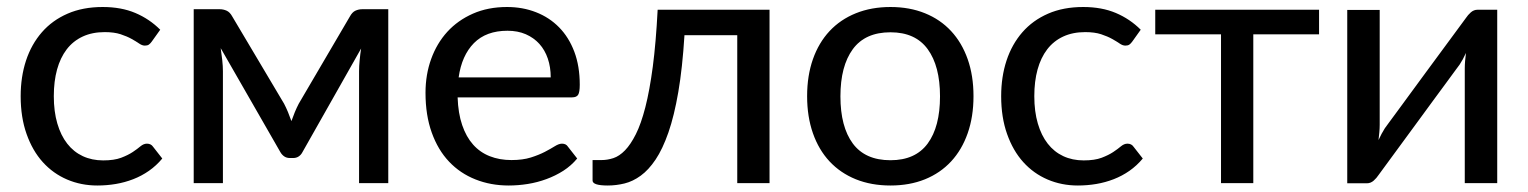

<svg xmlns="http://www.w3.org/2000/svg" viewBox="-20 -536 4472 562"><path d="M424 -414Q420 -408.5 415.8 -405.5Q411.5 -402.5 404 -402.5Q396 -402.5 387 -408.8Q378 -415 365 -422.2Q352 -429.5 333 -435.8Q314 -442 286.5 -442Q250 -442 222 -429Q194 -416 175.2 -391.5Q156.5 -367 147 -332.5Q137.5 -298 137.5 -254.5Q137.5 -209.5 147.8 -174.5Q158 -139.5 176.8 -115.5Q195.5 -91.5 222.2 -79Q249 -66.5 282 -66.5Q314 -66.5 334.5 -74.2Q355 -82 368.5 -91Q382 -100 391.2 -107.8Q400.5 -115.5 410 -115.5Q422 -115.5 428 -106.5L455 -72Q437.5 -51 416 -36Q394.5 -21 370 -11.5Q345.5 -2 319 2.5Q292.5 7 265 7Q217.5 7 176.5 -10.5Q135.5 -28 105.2 -61.5Q75 -95 57.8 -143.8Q40.5 -192.5 40.5 -254.5Q40.5 -311 56.2 -358.8Q72 -406.5 102.5 -441.5Q133 -476.5 177.8 -496Q222.5 -515.5 280.5 -515.5Q335 -515.5 376.2 -498Q417.5 -480.5 449 -449Z M811.5 -232.5Q817.5 -221 823 -207.8Q828.5 -194.5 833 -181.5Q837.5 -194.5 843 -207.8Q848.5 -221 854.5 -232.5L1004 -487.5Q1011 -500.5 1020.5 -504.8Q1030 -509 1040 -509H1116.5V0H1031V-327.5Q1031 -342 1032.8 -360.2Q1034.5 -378.5 1037 -394L865.5 -91Q861.5 -83 854.5 -78.2Q847.5 -73.5 838.5 -73.5H828Q819 -73.5 812 -78.2Q805 -83 800.5 -91L626 -395Q628.5 -379 630.5 -360.5Q632.5 -342 632.5 -327.5V0H547V-509H623.5Q633.5 -509 643.2 -504.8Q653 -500.5 660 -487.5L811.5 -232.5Z M1464 -515.5Q1510 -515.5 1549 -500.2Q1588 -485 1616.5 -456Q1645 -427 1661 -384.8Q1677 -342.5 1677 -288Q1677 -266 1672.2 -258.5Q1667.5 -251 1654.5 -251H1319.5Q1321 -204.5 1332.8 -170Q1344.5 -135.5 1364.8 -112.8Q1385 -90 1413.5 -78.8Q1442 -67.5 1477 -67.5Q1510 -67.5 1533.8 -75Q1557.5 -82.5 1574.8 -91.5Q1592 -100.5 1604 -108Q1616 -115.5 1625 -115.5Q1637 -115.5 1642.5 -106.5L1669.5 -72Q1652 -51 1629 -36.2Q1606 -21.5 1579.5 -11.8Q1553 -2 1524.8 2.5Q1496.5 7 1469 7Q1416.5 7 1371.8 -10.8Q1327 -28.5 1294.5 -62.8Q1262 -97 1243.8 -147.8Q1225.5 -198.5 1225.5 -264.5Q1225.5 -317.5 1242 -363.2Q1258.5 -409 1289.2 -442.8Q1320 -476.5 1364.2 -496Q1408.5 -515.5 1464 -515.5ZM1465.5 -446Q1403 -446 1367.2 -409.8Q1331.5 -373.5 1322.5 -309.5H1592Q1592 -339.5 1583.5 -364.5Q1575 -389.5 1558.8 -407.5Q1542.5 -425.5 1519 -435.8Q1495.5 -446 1465.5 -446Z M2232.5 -507.5V0H2138V-433H1983.5Q1977.5 -337 1965.5 -267Q1953.5 -197 1936.5 -148.2Q1919.5 -99.5 1899 -69Q1878.5 -38.5 1855.5 -21.8Q1832.5 -5 1808 1Q1783.5 7 1759 7Q1714.5 7 1714.5 -7.5V-67.5H1741Q1758 -67.5 1775.5 -73.2Q1793 -79 1809.5 -96Q1826 -113 1841.2 -143.2Q1856.5 -173.5 1869 -222.2Q1881.5 -271 1890.8 -341Q1900 -411 1905 -507.5Z M2586.5 -515.5Q2642.5 -515.5 2687.5 -497.2Q2732.5 -479 2764 -445Q2795.5 -411 2812.5 -362.8Q2829.5 -314.5 2829.5 -254.5Q2829.5 -194.5 2812.5 -146Q2795.5 -97.5 2764 -63.5Q2732.5 -29.5 2687.5 -11.2Q2642.5 7 2586.5 7Q2530.5 7 2485.2 -11.2Q2440 -29.5 2408.2 -63.5Q2376.5 -97.5 2359.5 -146Q2342.5 -194.5 2342.5 -254.5Q2342.5 -314.5 2359.5 -362.8Q2376.5 -411 2408.2 -445Q2440 -479 2485.2 -497.2Q2530.5 -515.5 2586.5 -515.5ZM2586.5 -67Q2659.5 -67 2695.5 -116Q2731.5 -165 2731.5 -254Q2731.5 -342.5 2695.5 -392Q2659.5 -441.5 2586.5 -441.5Q2512.5 -441.5 2476.2 -392Q2440 -342.5 2440 -254Q2440 -165 2476.2 -116Q2512.5 -67 2586.5 -67Z M3294 -414Q3290 -408.5 3285.8 -405.5Q3281.5 -402.5 3274 -402.5Q3266 -402.5 3257 -408.8Q3248 -415 3235 -422.2Q3222 -429.5 3203 -435.8Q3184 -442 3156.5 -442Q3120 -442 3092 -429Q3064 -416 3045.2 -391.5Q3026.5 -367 3017 -332.5Q3007.5 -298 3007.5 -254.5Q3007.5 -209.5 3017.8 -174.5Q3028 -139.5 3046.8 -115.5Q3065.5 -91.5 3092.2 -79Q3119 -66.5 3152 -66.5Q3184 -66.5 3204.5 -74.2Q3225 -82 3238.5 -91Q3252 -100 3261.2 -107.8Q3270.5 -115.5 3280 -115.5Q3292 -115.5 3298 -106.5L3325 -72Q3307.5 -51 3286 -36Q3264.5 -21 3240 -11.5Q3215.5 -2 3189 2.5Q3162.5 7 3135 7Q3087.5 7 3046.5 -10.5Q3005.5 -28 2975.2 -61.5Q2945 -95 2927.8 -143.8Q2910.5 -192.5 2910.5 -254.5Q2910.5 -311 2926.2 -358.8Q2942 -406.5 2972.5 -441.5Q3003 -476.5 3047.8 -496Q3092.5 -515.5 3150.5 -515.5Q3205 -515.5 3246.2 -498Q3287.5 -480.5 3319 -449Z M3361.5 -507.5H3841V-435.5H3648.5V0H3554V-435.5H3361.5Z M3923.5 0.5V-507H4018.5V-171Q4018.5 -161 4017.5 -149.2Q4016.5 -137.5 4015 -126Q4024 -145.5 4033.5 -160.5Q4034 -161.5 4044.8 -176Q4055.5 -190.5 4072.2 -213.2Q4089 -236 4110.2 -265Q4131.5 -294 4153.5 -324Q4205.5 -394.5 4271 -483.5Q4276.5 -492 4285.2 -499.8Q4294 -507.5 4305 -507.5H4362.5V0H4267.5V-336Q4267.5 -346 4268.5 -357.8Q4269.5 -369.5 4271 -381Q4266.5 -371 4261.8 -362.5Q4257 -354 4252.5 -347Q4251.5 -346 4241 -331.5Q4230.5 -317 4213.5 -294Q4196.5 -271 4175.2 -242Q4154 -213 4132 -183Q4080 -112.5 4015 -23.5Q4009.5 -15 4000.8 -7.2Q3992 0.5 3981 0.5Z"/></svg>

Font: Lato Medium
Style: Regular
Weight: 500
Designer: Lukasz Dziedzic
Foundry: tyPoland Lukasz Dziedzic
Version: Version 2.006; 2014-01-15